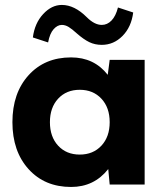

<svg xmlns="http://www.w3.org/2000/svg" viewBox="-20 -740 660 770"><path d="M419.9 0 414.1 -62Q357.4 9.8 265.1 9.8Q159.2 9.8 94.5 -61.8Q29.8 -133.3 29.8 -250Q29.8 -366.7 94.5 -438.2Q159.2 -509.8 265.1 -509.8Q357.4 -509.8 412.1 -439.9L419.9 -500H560.1V0ZM213.1 -155.8Q246.1 -120.1 299.8 -120.1Q353.5 -120.1 386.7 -155.8Q419.9 -191.4 419.9 -250Q419.9 -308.6 386.7 -344.2Q353.5 -379.9 299.8 -379.9Q246.1 -379.9 213.1 -344.2Q180.2 -308.6 180.2 -250Q180.2 -191.4 213.1 -155.8ZM514.2 -689.9Q506.8 -631.8 471.4 -595.9Q436 -560.1 388.2 -560.1Q360.8 -560.1 338.1 -571Q315.4 -582 288.1 -606Q269 -623.5 255.4 -631.8Q241.7 -640.1 228 -640.1Q210.4 -640.1 195.1 -623Q179.7 -606 172.9 -569.8L111.8 -589.8Q119.1 -647 153.1 -683.6Q187 -720.2 228 -720.2Q278.8 -720.2 328.1 -670.9Q358.9 -640.1 388.2 -640.1Q410.2 -640.1 427.2 -657.7Q444.3 -675.3 453.1 -710Z"/></svg>

Font: Gully
Style: Bold
Weight: 700
Designer: jaikishan Patel
Foundry: MagicType
Version: Version 1.000;Glyphs 3.2 (3242)